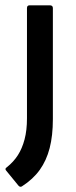

<svg xmlns="http://www.w3.org/2000/svg" viewBox="-35 -509 283 719"><path d="M47 189Q40 193 34 186L-11 131Q-15 127 -14.5 123.5Q-14 120 -9 117Q16 97 32 72Q48 47 57 13Q66 -21 66 -66V-479Q66 -484 68.5 -486.5Q71 -489 75 -489H153Q157 -489 160 -486.5Q163 -484 163 -479V-63Q163 -1 151 45.5Q139 92 114 127Q89 162 47 189Z"/></svg>

Font: Sofia Sans Semi Condensed SemiBold
Style: Regular
Weight: 600
Designer: Botio Nikoltchev, Ani Petrova
Foundry: lettersoup
Version: Version 4.100